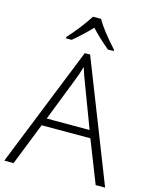

<svg xmlns="http://www.w3.org/2000/svg" viewBox="-135 -1017 870 1104"><g transform="rotate(15 300.0 -465.5)"><path d="M160.2 -771H194.3C231 -801.3 267.1 -835 302.2 -872.1C334.5 -837.4 370.6 -803.7 410.2 -771H444.3V-778.8C387.7 -841.3 348.1 -892.1 326.2 -931.2H278.3C251.5 -887.7 200.7 -822.3 160.2 -778.8ZM543.9 0H600.1L318.8 -716.8H287.1L0 0H55.2L154.8 -252H444.8ZM272.9 -553.2C283.2 -578.6 293 -606.9 301.8 -638.2C313 -602.5 322.8 -574.2 331.1 -554.2L428.2 -296.9H172.9Z"/></g></svg>

Font: Open Sans 300
Style: Regular
Weight: 300
Foundry: Ascender Corporation
Version: Version 1.100;PS 001.100;hotconv 1.0.88;makeotf.lib2.5.64775